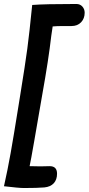

<svg xmlns="http://www.w3.org/2000/svg" viewBox="-22 -773 446 966"><path d="M-2 164Q17 79 31.5 -2.5Q46 -84 71 -240L80 -296Q105 -450 115.5 -528.5Q126 -607 140 -748Q201 -753 362 -753Q381 -753 392.5 -740Q404 -727 404 -709Q404 -680 386 -661Q368 -642 338 -642H299Q263 -642 243 -640L236 -593Q222 -471 191 -299L150 -62Q133 36 127 63L182 64L228 63Q265 63 265 101Q265 131 248.5 149Q232 167 201 170Q166 173 99 173Q73 173 -2 164Z"/></svg>

Font: Mali
Style: Bold Italic
Weight: 700
Italic angle: -10°
Version: Version 1.000; ttfautohint (v1.6)